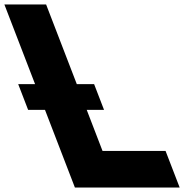

<svg xmlns="http://www.w3.org/2000/svg" viewBox="-211 -845 880 865"><path d="M179.7 -350H257.7L213 -466H135L-3.3 -825H-191.3L-53 -466H-129L-84.3 -350H-8.3L126.5 0H598.5L534.9 -165H250.9Z"/></svg>

Font: Hussar
Style: BdOpOblFour
Weight: 700
Foundry: Cannot Into Space Fonts
Version: Version 2.00